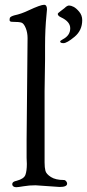

<svg xmlns="http://www.w3.org/2000/svg" viewBox="-20 -776 363 801"><path d="M221 -718C221 -712.7 225.3 -708 234 -704C260 -692 273 -676.7 273 -658C273 -638 262.7 -622.7 242 -612C234.7 -608 231 -605 231 -603C231 -598.3 235.7 -596 245 -596C254.3 -596 269.7 -604.8 291 -622.5C312.3 -640.2 323 -663.3 323 -692C323 -705.3 318.8 -717 310.5 -727C302.2 -737 294.3 -743.8 287 -747.5C279.7 -751.2 273.3 -753 268 -753C262.7 -753 256.3 -749.3 249 -742C245 -738.7 239.3 -734.3 232 -729C224.7 -723.7 221 -720 221 -718ZM91 -192V-118L92 -92C92 -72.7 90 -57.5 86 -46.5C82 -35.5 70 -27.3 50 -22C43.3 -20.7 38.5 -18.8 35.5 -16.5C32.5 -14.2 31 -11.2 31 -7.5C31 -3.8 32.5 -0.8 35.5 1.5C38.5 3.8 42.5 5 47.5 5C52.5 5 62.8 3.7 78.5 1C94.2 -1.7 110.7 -3 128 -3L229 4C249.7 4 260 -0.7 260 -10C260 -13.3 258.7 -16.7 256 -20C253.3 -23.3 250.3 -25 247 -25C223.7 -25 205.5 -29.2 192.5 -37.5C179.5 -45.8 171.8 -54.5 169.5 -63.5C167.2 -72.5 166 -84 166 -98V-396L168 -529V-585C168 -631.7 170 -674.7 174 -714C175.3 -726.7 176 -734.3 176 -737C176 -749.7 172 -756 164 -756C154 -756 132.7 -748.3 100 -733C79.3 -723 59.3 -716 40 -712C35.3 -710.7 31.3 -709.2 28 -707.5C24.7 -705.8 22.5 -704 21.5 -702C20.5 -700 20 -696.7 20 -692C20 -687.3 23.7 -685 31 -685C51.7 -685 65 -683.7 71 -681C77 -678.3 82.5 -670.8 87.5 -658.5C92.5 -646.2 95 -632.3 95 -617Z"/></svg>

Font: Sorts Mill Goudy
Style: Regular
Weight: 400
Version: Version 003.101